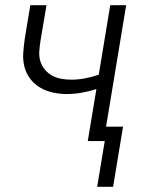

<svg xmlns="http://www.w3.org/2000/svg" viewBox="-20 -540 540 735"><path d="M352 175 381 0H316L349 -199Q321 -190 292 -185Q263 -180 235 -180Q208 -180 181.5 -186Q155 -192 133 -205Q111 -218 95.5 -238.5Q80 -259 73.5 -284.5Q67 -310 69 -337.5Q71 -365 75 -393L96 -520H158L135 -384Q132 -364 130.5 -344.5Q129 -325 134 -307Q139 -289 151 -274.5Q163 -260 179 -251Q195 -242 214 -238.5Q233 -235 253 -235Q279 -235 305.5 -240Q332 -245 358 -254L402 -520H463L386 -55H451L413 175Z"/></svg>

Font: Iosevka SS04 Light Oblique
Style: Regular
Weight: 300
Italic angle: -9°
Monospace: yes
Designer: Belleve Invis
Foundry: Belleve Invis
Version: Version 19.0.0; ttfautohint (v1.8.4)